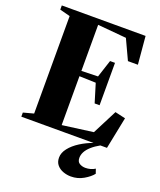

<svg xmlns="http://www.w3.org/2000/svg" viewBox="-175 -850 1003 1205"><g transform="rotate(20 326.0 -248.0)"><path d="M94.5 -46V-697L25.5 -715V-743H585L601.5 -556.5H535L473 -689.5L281.5 -706.5V-399L391.5 -402L429.5 -518.5H462.5V-235.5H429.5L391.5 -360L281.5 -363.5V-37L487 -64.5L571 -229L640.5 -213L597.5 0H25.5V-27.5ZM445 246.5Q419 246.5 393.8 237.5Q368.5 228.5 352 209.2Q335.5 190 335.5 160Q335.5 127.5 359.8 96.8Q384 66 424.2 40.5Q464.5 15 510.5 -1L528.5 -5L555 -1Q521 18 499 37.8Q477 57.5 466.5 77.5Q456 97.5 456 117.5Q456 144 473.5 154.2Q491 164.5 512.5 164.5Q529.5 164.5 546.2 160Q563 155.5 576.5 146.5L587 177Q567.5 202 529.2 224.2Q491 246.5 445 246.5Z"/></g></svg>

Font: Merriweather 120pt Black
Style: Regular
Weight: 900
Designer: Eben Sorkin
Foundry: Eben Sorkin
Version: Version 2.100